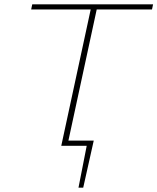

<svg xmlns="http://www.w3.org/2000/svg" viewBox="-20 -678 732 893"><path d="M286 0 291 -24H416L399 0ZM345 195 388 -24H416L367 195ZM265 0 407 -658H435L293 0ZM125 -634 130 -658H692L687 -634Z"/></svg>

Font: Ysabeau Office Thin
Style: Italic
Weight: 250
Italic angle: -12°
Designer: Christian Thalmann (Catharsis Fonts)
Version: Version 2.001;gftools[0.9.30]; featfreeze: tnum,lnum,ss02